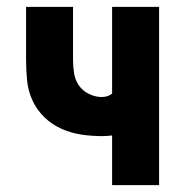

<svg xmlns="http://www.w3.org/2000/svg" viewBox="-20 -540 540 560"><path d="M307 0V-145Q300 -144 292.5 -143.5Q285 -143 277 -143Q247 -143 217 -147.5Q187 -152 159 -164.5Q131 -177 109 -198.5Q87 -220 74.5 -247.5Q62 -275 59 -305.5Q56 -336 56 -366V-520H193V-366Q193 -346 196 -326.5Q199 -307 210 -291Q221 -275 239.5 -266Q258 -257 277 -257Q285 -257 293 -259.5Q301 -262 307 -267V-520H444V0Z"/></svg>

Font: Iosevka Heavy
Style: Regular
Weight: 900
Monospace: yes
Designer: Belleve Invis
Foundry: Belleve Invis
Version: Version 32.5.0; ttfautohint (v1.8.4)